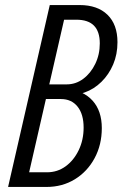

<svg xmlns="http://www.w3.org/2000/svg" viewBox="-20 -740 485 760"><path d="M59 0 72 -58H166Q207 -58 239.5 -81.5Q272 -105 291.5 -145.5Q311 -186 311 -235Q311 -288 287 -318Q263 -348 221 -348H146L158 -406H244Q280 -406 309.5 -428Q339 -450 357 -487Q375 -524 375 -568Q375 -615 352 -638.5Q329 -662 282 -662H211L224 -720H295Q366 -720 405.5 -681.5Q445 -643 445 -573Q445 -525 428 -485Q411 -445 381.5 -416Q352 -387 315 -374Q278 -361 237 -368L243 -389Q310 -382 346.5 -341.5Q383 -301 383 -233Q383 -167 354.5 -114Q326 -61 276.5 -30.5Q227 0 164 0ZM12 0 177 -720H247L82 0Z"/></svg>

Font: Instrument Sans Condensed
Style: Italic
Weight: 400
Width: 3
Italic angle: -13°
Designer: Rodrigo Fuenzalida
Foundry: fragTYPE
Version: Version 1.000;gftools[0.9.28]